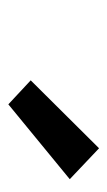

<svg xmlns="http://www.w3.org/2000/svg" viewBox="84 -904 263 472"><g transform="rotate(90 216.0 -668.5)"><path d="M237 -557 421 -708 345 -780 178 -612Z"/></g></svg>

Font: Iosevka Sparkle SmBdObl
Style: Regular
Weight: 600
Italic angle: -9°
Designer: Belleve Invis
Foundry: Belleve Invis
Version: Version 4.5.0; ttfautohint (v1.8.3)